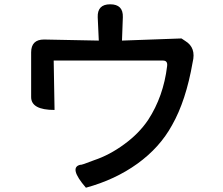

<svg xmlns="http://www.w3.org/2000/svg" viewBox="-20 -828 1040 894"><path d="M493 -808Q554 -808 552 -748L548 -639L825 -649L843 -637Q894 -606 877 -538Q846 -359 781 -245Q724 -141 620 -66Q516 9 380 46Q298 -49 355 -61Q357 -58 418 -82Q490 -106 558 -156Q627 -206 670 -270Q741 -379 758 -519Q762 -546 739 -546H230L234 -316Q125 -316 125 -376V-584Q125 -644 185 -644L440 -639L435 -748Q433 -808 493 -808Z"/></svg>

Font: Swei Half Moon CJK TC
Style: Medium
Weight: 500
Version: Version 2.125